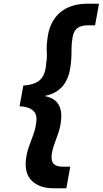

<svg xmlns="http://www.w3.org/2000/svg" viewBox="-20 -831 551 1030"><path d="M268 179Q193 179 152 140Q111 101 119 27Q123 -11 135.5 -45Q148 -79 160 -112.5Q172 -146 175 -180Q178 -203 170.5 -220Q163 -237 142.5 -248Q122 -259 85 -261L105 -372Q147 -375 173.5 -388Q200 -401 213 -427Q226 -453 228 -494Q232 -516 231.5 -534Q231 -552 230.5 -570.5Q230 -589 233 -610Q239 -679 267.5 -723.5Q296 -768 342 -789.5Q388 -811 443 -811H511L490 -695H449Q426 -695 409 -688Q392 -681 381.5 -665Q371 -649 368 -621Q364 -599 364 -575.5Q364 -552 363 -525.5Q362 -499 357 -467Q351 -427 334.5 -396Q318 -365 290 -345Q262 -325 223 -317V-315Q274 -304 293.5 -271Q313 -238 308 -191Q305 -153 293.5 -119.5Q282 -86 271 -56Q260 -26 257 2Q254 35 269 49Q284 63 315 63H357L336 179Z"/></svg>

Font: DM Sans 12pt ExtraBold
Style: Italic
Weight: 800
Italic angle: -10°
Version: Version 4.004;gftools[0.9.30]